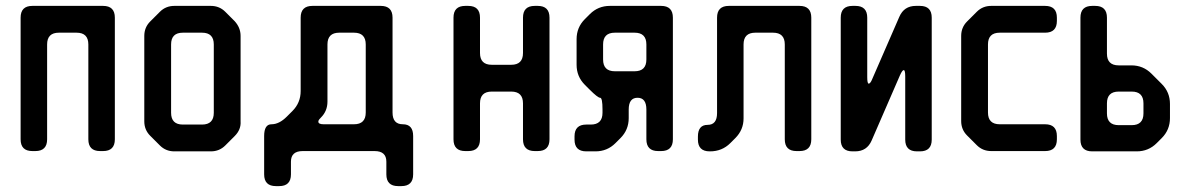

<svg xmlns="http://www.w3.org/2000/svg" viewBox="-20 -505 4033 652"><path d="M50 -32Q50 8 90 8H100Q140 8 140 -32V-354Q140 -394 180 -394H240Q280 -394 280 -354V-32Q280 8 320 8H330Q370 8 370 -32V-445Q370 -485 330 -485H90Q50 -485 50 -445Z M523 -11Q543 9 572 9H696Q725 9 745 -11L777 -43Q799 -65 797 -93V-383Q797 -411 777 -433L745 -465Q725 -485 696 -485H572Q543 -485 523 -465L490 -432Q470 -412 470 -383V-93Q470 -64 490 -44ZM561 -122V-354Q561 -394 601 -394H666Q706 -394 706 -354V-122Q706 -82 666 -82H601Q561 -82 561 -122Z M877 87Q877 127 917 127H928Q968 127 968 87V44Q968 8 1008 8H1252Q1292 8 1292 44V87Q1292 127 1332 127H1343Q1383 127 1383 87V-43Q1383 -83 1348 -83Q1313 -83 1313 -123V-445Q1313 -485 1273 -485H1041Q1001 -485 1001 -445V-196Q1001 -156 973 -128L954 -109Q928 -83 902 -83Q877 -83 877 -43ZM1061 -92Q1061 -96 1064.5 -100Q1068 -104 1070 -106Q1092 -128 1092 -160V-354Q1092 -394 1132 -394H1182Q1222 -394 1222 -354V-123Q1222 -83 1182 -83H1079Q1061 -83 1061 -92Z M1520 -32Q1520 8 1560 8H1570Q1610 8 1610 -32V-154Q1610 -194 1650 -194H1716Q1756 -194 1756 -154V-32Q1756 8 1796 8H1806Q1846 8 1846 -32V-445Q1846 -485 1806 -485H1796Q1756 -485 1756 -445V-325Q1756 -285 1716 -285H1650Q1610 -285 1610 -325V-445Q1610 -485 1570 -485H1560Q1520 -485 1520 -445Z M1971 9H2002Q2042 9 2070 -19L2087 -36Q2115 -64 2115 -104V-133Q2115 -173 2145 -173Q2175 -173 2175 -133V-32Q2175 8 2215 8H2225Q2265 8 2265 -32V-445Q2265 -485 2225 -485H2051Q2011 -485 1983 -457L1966 -440Q1938 -412 1938 -372V-285Q1938 -245 1966 -217L1982 -201Q2010 -173 2018 -173Q2026 -173 2026 -133V-122Q2026 -82 1986 -82H1971Q1931 -82 1931 -42V-31Q1931 9 1971 9ZM2028 -303V-354Q2028 -394 2068 -394H2135Q2175 -394 2175 -354V-303Q2175 -263 2135 -263H2068Q2028 -263 2028 -303Z M2350 -31Q2350 9 2390 9H2391Q2432 9 2460 -19L2477 -36Q2505 -64 2505 -103V-354Q2505 -394 2545 -394H2605Q2645 -394 2645 -354V-32Q2645 8 2685 8H2695Q2735 8 2735 -32V-445Q2735 -485 2695 -485H2455Q2415 -485 2415 -445V-121Q2415 -81 2383 -81Q2350 -81 2350 -41Z M2875 9H2884Q2924 9 2940 -28L3036 -249Q3044 -267 3049 -267Q3054 -267 3054 -245V-31Q3054 9 3094 9H3104Q3144 9 3144 -31V-445Q3144 -485 3104 -485H3090Q3050 -485 3034 -448L2943 -239Q2936 -221 2930 -221Q2925 -221 2925 -243V-445Q2925 -485 2885 -485H2875Q2835 -485 2835 -445V-31Q2835 9 2875 9Z M3297 -12Q3317 8 3346 8H3529Q3569 8 3569 -32V-43Q3569 -83 3529 -83H3375Q3335 -83 3335 -123V-354Q3335 -394 3375 -394H3529Q3569 -394 3569 -434V-445Q3569 -485 3529 -485H3346Q3317 -485 3297 -465L3264 -432Q3244 -412 3244 -383V-94Q3244 -65 3264 -45Z M3689 9H3840Q3880 9 3908 -19L3925 -36Q3953 -64 3953 -104V-152Q3953 -192 3925 -220L3890 -255Q3862 -283 3822 -283H3779Q3739 -283 3739 -323V-445Q3739 -485 3699 -485H3689Q3649 -485 3649 -445V-31Q3649 9 3689 9ZM3739 -120V-154Q3739 -194 3779 -194H3823Q3863 -194 3863 -154V-120Q3863 -80 3823 -80H3779Q3739 -80 3739 -120Z"/></svg>

Font: WDXL Lubrifont SC
Style: Regular
Weight: 400
Designer: [WDXL Lubrifont] Copyright 2020-2022 (c) NightFurySL2001, Skr-ZERO; [ZCOOL QingKe HuangYou] Copyright 2018-2022 (c) The 
Version: Version 2.001;hotconv 1.1.1;makeotfexe 2.6.0